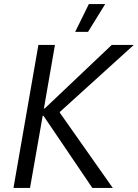

<svg xmlns="http://www.w3.org/2000/svg" viewBox="-20 -920 675 940"><path d="M432 0H532L273 -368V-372L635 -700H527L199 -389H195L249 -700H168L46 0H127L189 -353H193ZM495 -900H415L348 -764H411Z"/></svg>

Font: Fixel Text 20240404
Style: Italic
Weight: 400
Width: 4
Italic angle: -10°
Designer: AlfaBravo + MacPaw
Foundry: Kyrylo Tkachov, Marchela Mozhyna, Serhii Makarenko, Maria Weinstein, Zakhar Kryvoshyya
Version: Version 1.211;Glyphs 3.2 (3225)